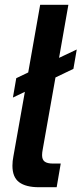

<svg xmlns="http://www.w3.org/2000/svg" viewBox="-20 -783 341 803"><path d="M212 -459 159 -160Q156 -145 156 -134Q156 -115 167 -107Q178 -99 201 -99H234L217 0H143Q88 0 60 -21Q32 -42 32 -90Q32 -109 36 -129L84 -399L34 -375L48 -456L98 -480L148 -763H266L227 -541L301 -576L287 -495Z"/></svg>

Font: Open Sauce One SemiBold Italic
Style: Regular
Weight: 600
Italic angle: -10°
Designer: Alfredo Marco Pradil
Foundry: Creative Sauce Fz LLC
Version: Version 1.477